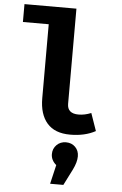

<svg xmlns="http://www.w3.org/2000/svg" viewBox="-67 -788 734 1156"><g transform="rotate(5 300.0 -210.0)"><path d="M347 -167Q347 -108 415 -108Q452 -108 491 -124L528 -18Q464 17 375 17Q282 17 235.5 -36.5Q189 -90 189 -187V-634H33V-742H347ZM433 143Q433 179 410 225L361 322H281L308 207Q276 180 276 143Q276 110 298.5 87.5Q321 65 355 65Q389 65 411 87Q433 109 433 143Z"/></g></svg>

Font: Fira Mono
Style: Bold
Weight: 700
Monospace: yes
Designer: Carrois Corporate & Edenspiekermann AG
Foundry: Carrois Corporate GbR & Edenspiekermann AG
Version: Version 3.206